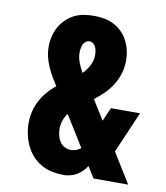

<svg xmlns="http://www.w3.org/2000/svg" viewBox="-84 -813 768 890"><g transform="rotate(10 300.0 -367.5)"><path d="M275 8Q248 8 221 2.5Q194 -3 170 -16.5Q146 -30 127.5 -50.5Q109 -71 97.5 -95.5Q86 -120 80 -147Q74 -174 74 -201Q74 -229 80.5 -256Q87 -283 100 -307.5Q113 -332 131 -353Q149 -374 171 -391Q158 -411 146 -431.5Q134 -452 124.5 -474Q115 -496 109.5 -519Q104 -542 104 -566Q104 -590 109.5 -613.5Q115 -637 126.5 -658Q138 -679 155 -696Q172 -713 193.5 -724Q215 -735 239 -739Q263 -743 286 -743Q310 -743 334 -739Q358 -735 379.5 -724Q401 -713 418.5 -696Q436 -679 447 -657.5Q458 -636 463.5 -612.5Q469 -589 469 -565Q469 -534 460.5 -505Q452 -476 436 -450Q420 -424 398.5 -402.5Q377 -381 353 -363L410 -271L438 -335H575L503 -168Q500 -161 497 -154Q494 -147 491 -141L578 0H415L382 -53Q368 -30 345.5 -14Q323 2 296 6L286 8ZM280 -473Q299 -492 311 -515.5Q323 -539 323 -565Q323 -574 321.5 -583.5Q320 -593 316 -602Q312 -611 304 -617Q296 -623 287 -623Q287 -623 287 -623Q287 -623 287 -623Q277 -623 269 -617Q261 -611 257 -602Q253 -593 251.5 -583Q250 -573 250 -564Q250 -540 259 -517Q268 -494 280 -473ZM289 -112Q301 -112 313 -116.5Q325 -121 335 -129L245 -274Q233 -258 226.5 -239Q220 -220 220 -201Q220 -185 223.5 -169.5Q227 -154 235.5 -140.5Q244 -127 258.5 -119.5Q273 -112 289 -112Z"/></g></svg>

Font: Iosevka Curly Slab HvEx
Style: Regular
Weight: 900
Width: 7
Monospace: yes
Designer: Belleve Invis
Foundry: Belleve Invis
Version: Version 11.1.0; ttfautohint (v1.8.3)